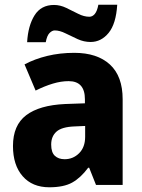

<svg xmlns="http://www.w3.org/2000/svg" viewBox="-20 -784 603 814"><path d="M295 -560Q392 -560 446 -510.5Q500 -461 500 -363V0H387L358 -73H354Q322 -30 286 -10Q250 10 189 10Q117 10 76 -37Q35 -84 35 -165Q35 -253 91 -295.5Q147 -338 256 -343L340 -346V-363Q340 -440 271 -440Q239 -440 204 -429.5Q169 -419 131 -400L84 -511Q127 -534 180.5 -547Q234 -560 295 -560ZM296 -248Q242 -246 219.5 -226Q197 -206 197 -171Q197 -138 212.5 -123.5Q228 -109 254 -109Q290 -109 315.5 -134.5Q341 -160 341 -204V-250ZM95 -605Q99 -675 126.5 -719Q154 -763 209 -763Q235 -763 261 -750.5Q287 -738 311.5 -725.5Q336 -713 359 -713Q372 -713 382 -725Q392 -737 397 -764H477Q472 -683 440.5 -644.5Q409 -606 364 -606Q336 -606 309.5 -618Q283 -630 258 -642.5Q233 -655 212 -655Q201 -655 190 -644Q179 -633 174 -605Z"/></svg>

Font: Noto Sans Devanagari SemiCondensed ExtraBold
Style: Regular
Weight: 800
Width: 4
Designer: Jelle Bosma - Monotype Design Team
Foundry: Monotype Imaging Inc.
Version: Version 2.004; ttfautohint (v1.8.4.7-5d5b)